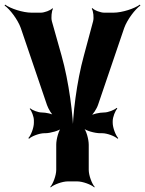

<svg xmlns="http://www.w3.org/2000/svg" viewBox="-59 -583 629 833"><path d="M430 -50V-58C430 -75 441 -103 450 -112L447 -115C438 -106 410 -95 393 -95C372 -95 341 -88 329 -79L331 -76C344 -85 361 -111 367 -130L480 -462C493 -498 527 -543 550 -559L548 -563C525 -546 471 -528 433 -528H393C378 -528 350 -538 342 -548L339 -545C346 -536 349 -506 345 -491L305 -342C274 -230 255 -80 256 8H260C259 -80 240 -229 208 -342L166 -491C162 -506 165 -536 171 -545L168 -547C161 -538 133 -528 118 -528H78C40 -528 -14 -546 -37 -563L-39 -559C-16 -543 18 -498 31 -462L145 -127C151 -110 166 -85 177 -77L180 -81C168 -89 140 -95 122 -95C106 -95 81 -105 72 -113L70 -111C78 -102 88 -77 88 -61V-50C88 -29 75 5 64 16L67 19C78 8 112 -5 133 -5H137C159 -5 199 -16 211 -28L208 -31C196 -19 185 21 185 44V154C185 178 171 215 159 228L161 230C174 218 211 204 235 204H276C300 204 337 218 350 230L352 228C340 215 326 178 326 154V45C326 21 315 -19 302 -31L300 -29C312 -16 352 -5 376 -5H385C406 -5 440 8 451 19L454 16C443 5 430 -29 430 -50Z"/></svg>

Font: Asimov
Style: Edge
Weight: 500
Designer: Google
Version: Version 2.000980: 2014